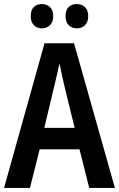

<svg xmlns="http://www.w3.org/2000/svg" viewBox="-20 -929 588 949"><path d="M421 0 373 -191H176L128 0H0L200 -715H346L548 0ZM299 -501Q292 -531 285.5 -560.5Q279 -590 274 -616Q269 -591 261 -557.5Q253 -524 248 -502L199 -297H349ZM132 -849Q132 -880 147.5 -894.5Q163 -909 187 -909Q211 -909 227 -894Q243 -879 243 -849Q243 -820 227 -804.5Q211 -789 187 -789Q163 -789 147.5 -804.5Q132 -820 132 -849ZM304 -849Q304 -880 319.5 -894.5Q335 -909 360 -909Q384 -909 400 -894Q416 -879 416 -849Q416 -820 400 -804.5Q384 -789 360 -789Q335 -789 319.5 -804.5Q304 -820 304 -849Z"/></svg>

Font: Noto Sans Gujarati Condensed SemiBold
Style: Regular
Weight: 600
Width: 3
Designer: Jelle Bosma - Monotype Design Team, Universal Thirst
Foundry: Monotype Imaging Inc.
Version: Version 2.106; ttfautohint (v1.8.4.7-5d5b)